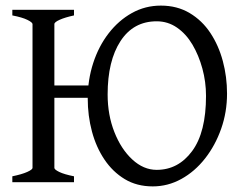

<svg xmlns="http://www.w3.org/2000/svg" viewBox="-20 -650 874 685"><path d="M293 -299Q293 -365 312.5 -425Q332 -485 367.5 -531Q403 -577 450.5 -603.5Q498 -630 554 -630Q612 -630 656.5 -603.5Q701 -577 730.5 -532.5Q760 -488 775 -432Q790 -376 790 -316Q790 -250 769 -190.5Q748 -131 711.5 -84.5Q675 -38 627 -11.5Q579 15 525 15Q468 15 425 -11Q382 -37 352.5 -81Q323 -125 308 -181Q293 -237 293 -299ZM24 0V-21Q58 -28 77 -36.5Q96 -45 96 -51V-564Q96 -570 78 -579Q60 -588 24 -595V-615H244V-595Q212 -588 193 -579.5Q174 -571 174 -564V-51Q174 -45 191.5 -36.5Q209 -28 244 -21V0ZM150 -301V-345H345V-301ZM715 -308Q715 -358 702 -405.5Q689 -453 666.5 -491Q644 -529 611.5 -551.5Q579 -574 539 -574Q456 -574 410 -503.5Q364 -433 364 -313Q364 -240 388 -179Q412 -118 452 -81Q492 -44 539 -44Q616 -44 665.5 -111Q715 -178 715 -308Z"/></svg>

Font: ChillKai
Style: Regular
Weight: 400
Designer: ChillType
Foundry: 寒蝉字型
Version: Version 2.000